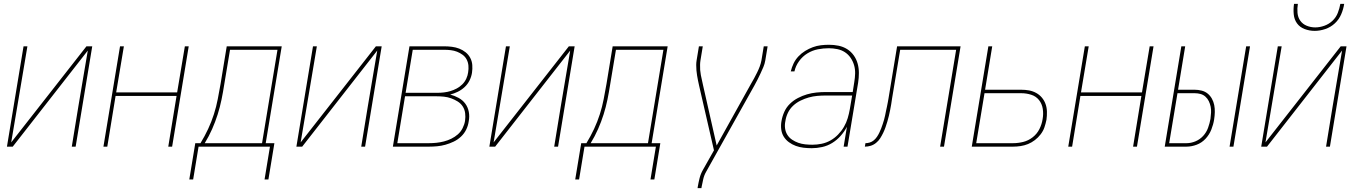

<svg xmlns="http://www.w3.org/2000/svg" viewBox="-20 -760 7040 995"><path d="M16 0 102 -520H122L87 -312Q75 -239 62.5 -166.5Q50 -94 38 -22L428 -520H458L372 0H352L386 -208Q398 -281 410.5 -353.5Q423 -426 435 -498L46 0Z M516 0 602 -520H622L582 -281H898L938 -520H958L872 0H852L895 -263H579L536 0Z M961 170 992 -18H1019Q1041 -54 1058.5 -91.5Q1076 -129 1088.5 -168Q1101 -207 1108.5 -246.5Q1116 -286 1123 -325L1155 -520H1440L1357 -18H1402L1371 170H1351L1379 0H1009L981 170ZM1041 -18H1338L1418 -502H1172L1142 -322Q1136 -283 1128 -244Q1120 -205 1108 -167Q1096 -129 1079.5 -91.5Q1063 -54 1041 -18Z M1516 0 1602 -520H1622L1587 -312Q1575 -239 1562.5 -166.5Q1550 -94 1538 -22L1928 -520H1958L1872 0H1852L1886 -208Q1898 -281 1910.5 -353.5Q1923 -426 1935 -498L1546 0Z M2016 0 2102 -520H2282Q2302 -520 2322 -517.5Q2342 -515 2360 -508Q2378 -501 2393 -489Q2408 -477 2417 -460Q2426 -443 2427.5 -423Q2429 -403 2426 -383Q2423 -363 2413.5 -343.5Q2404 -324 2388 -309Q2372 -294 2352.5 -284.5Q2333 -275 2313 -270Q2336 -264 2357 -252.5Q2378 -241 2391.5 -222.5Q2405 -204 2409.5 -180Q2414 -156 2409 -131Q2406 -109 2396 -88.5Q2386 -68 2369 -52Q2352 -36 2331 -26Q2310 -16 2288.5 -10Q2267 -4 2245.5 -2Q2224 0 2203 0ZM2082 -279H2246Q2263 -279 2280.5 -281Q2298 -283 2314.5 -288Q2331 -293 2347 -301.5Q2363 -310 2376 -323Q2389 -336 2396.5 -352.5Q2404 -369 2406 -385Q2409 -403 2407.5 -420Q2406 -437 2398.5 -451.5Q2391 -466 2377.5 -476Q2364 -486 2348.5 -492Q2333 -498 2316 -500Q2299 -502 2282 -502H2119ZM2039 -18H2203Q2222 -18 2241.5 -20Q2261 -22 2280.5 -27Q2300 -32 2318.5 -41Q2337 -50 2352.5 -63.5Q2368 -77 2377.5 -96Q2387 -115 2390 -134Q2393 -154 2390.5 -173.5Q2388 -193 2378 -208.5Q2368 -224 2352 -234Q2336 -244 2318 -250.5Q2300 -257 2281 -259Q2262 -261 2242 -261H2079Z M2516 0 2602 -520H2622L2587 -312Q2575 -239 2562.5 -166.5Q2550 -94 2538 -22L2928 -520H2958L2872 0H2852L2886 -208Q2898 -281 2910.5 -353.5Q2923 -426 2935 -498L2546 0Z M2961 170 2992 -18H3019Q3041 -54 3058.5 -91.5Q3076 -129 3088.5 -168Q3101 -207 3108.5 -246.5Q3116 -286 3123 -325L3155 -520H3440L3357 -18H3402L3371 170H3351L3379 0H3009L2981 170ZM3041 -18H3338L3418 -502H3172L3142 -322Q3136 -283 3128 -244Q3120 -205 3108 -167Q3096 -129 3079.5 -91.5Q3063 -54 3041 -18Z M3595 215 3596 208Q3600 185 3605.5 163Q3611 141 3623 120L3680 19L3603 -316Q3597 -342 3592.5 -368.5Q3588 -395 3588 -423Q3588 -429 3588.5 -435Q3589 -441 3590 -447L3602 -520H3622L3610 -447Q3609 -441 3608.5 -435Q3608 -429 3608 -424Q3607 -397 3612 -371Q3617 -345 3623 -320L3694 -6L3871 -324Q3880 -339 3888 -354Q3896 -369 3903.5 -384Q3911 -399 3917 -415Q3923 -431 3926 -447L3938 -520H3958L3946 -447Q3943 -429 3936 -412.5Q3929 -396 3921.5 -380Q3914 -364 3906 -348Q3898 -332 3889 -316L3640 129Q3629 148 3624.5 168Q3620 188 3616 208L3615 215Z M4187 8Q4165 8 4144 5.5Q4123 3 4104 -4Q4085 -11 4068.5 -23Q4052 -35 4041.5 -52Q4031 -69 4028.5 -90.5Q4026 -112 4030 -133Q4034 -157 4044.5 -180.5Q4055 -204 4073.5 -222Q4092 -240 4115 -252Q4138 -264 4162 -271Q4186 -278 4210.5 -280.5Q4235 -283 4259 -283H4399L4407 -334Q4411 -357 4411.5 -379.5Q4412 -402 4406 -422.5Q4400 -443 4388 -460.5Q4376 -478 4358.5 -489.5Q4341 -501 4319 -505.5Q4297 -510 4275 -510Q4247 -510 4218.5 -504.5Q4190 -499 4164.5 -483.5Q4139 -468 4121 -443Q4103 -418 4097 -390H4078Q4083 -411 4092.5 -431Q4102 -451 4117.5 -467.5Q4133 -484 4152.5 -496Q4172 -508 4192.5 -515.5Q4213 -523 4234 -525.5Q4255 -528 4276 -528Q4302 -528 4326 -523Q4350 -518 4370 -505.5Q4390 -493 4404 -473.5Q4418 -454 4424.5 -430.5Q4431 -407 4431 -382Q4431 -357 4427 -331L4372 0H4352L4369 -103Q4356 -78 4336.5 -56Q4317 -34 4292.5 -19Q4268 -4 4240.5 2Q4213 8 4187 8ZM4190 -10Q4214 -10 4238 -15Q4262 -20 4283.5 -32Q4305 -44 4323 -62.5Q4341 -81 4353.5 -102.5Q4366 -124 4373 -147.5Q4380 -171 4384 -194L4396 -265H4259Q4237 -265 4215 -263Q4193 -261 4171.5 -255Q4150 -249 4128.5 -238.5Q4107 -228 4090 -212Q4073 -196 4063 -175Q4053 -154 4050 -132Q4046 -113 4048.5 -94.5Q4051 -76 4060.5 -61Q4070 -46 4085 -36Q4100 -26 4117 -20Q4134 -14 4152.5 -12Q4171 -10 4190 -10Z M4462 0 4465 -18Q4476 -18 4487.5 -21.5Q4499 -25 4508.5 -33Q4518 -41 4525 -51.5Q4532 -62 4537 -72.5Q4542 -83 4546.5 -94.5Q4551 -106 4554.5 -117Q4558 -128 4561.5 -139.5Q4565 -151 4567 -162Q4569 -173 4571.5 -184.5Q4574 -196 4576.5 -207.5Q4579 -219 4581 -230.5Q4583 -242 4585 -253L4629 -520H4958L4872 0H4852L4935 -502H4645L4603 -250Q4601 -235 4598.5 -220Q4596 -205 4593 -190Q4590 -175 4586.5 -160Q4583 -145 4578.5 -130Q4574 -115 4569 -100.5Q4564 -86 4557 -71.5Q4550 -57 4541.5 -43.5Q4533 -30 4520 -19.5Q4507 -9 4492 -4.5Q4477 0 4462 0Z M5016 0 5102 -520H5122L5085 -295H5272Q5293 -295 5312.5 -291.5Q5332 -288 5349.5 -278.5Q5367 -269 5379.5 -254Q5392 -239 5398.5 -220.5Q5405 -202 5405.5 -181Q5406 -160 5403 -139Q5399 -119 5392.5 -100Q5386 -81 5373 -64Q5360 -47 5343 -34Q5326 -21 5307.5 -13.5Q5289 -6 5269 -3Q5249 0 5230 0ZM5039 -18H5230Q5256 -18 5282.5 -24.5Q5309 -31 5331.5 -48.5Q5354 -66 5366.5 -91Q5379 -116 5383 -142Q5388 -169 5384 -195.5Q5380 -222 5364.5 -241.5Q5349 -261 5324 -269Q5299 -277 5272 -277H5082Z M5516 0 5602 -520H5622L5582 -281H5898L5938 -520H5958L5872 0H5852L5895 -263H5579L5536 0Z M6352 0 6438 -520H6458L6372 0ZM6016 0 6102 -520H6122L6085 -295H6171Q6189 -295 6207 -290.5Q6225 -286 6238.5 -275Q6252 -264 6260.5 -248.5Q6269 -233 6272.5 -215.5Q6276 -198 6275.5 -179Q6275 -160 6272 -141Q6268 -115 6257.5 -88.5Q6247 -62 6227.5 -41Q6208 -20 6181.5 -10Q6155 0 6128 0ZM6039 -18H6129Q6152 -18 6175 -27.5Q6198 -37 6215 -55.5Q6232 -74 6240.5 -97.5Q6249 -121 6253 -144Q6255 -160 6256 -176Q6257 -192 6254 -207Q6251 -222 6244.5 -235.5Q6238 -249 6227 -259Q6216 -269 6201.5 -273Q6187 -277 6171 -277H6082Z M6516 0 6602 -520H6622L6587 -312Q6575 -239 6562.5 -166.5Q6550 -94 6538 -22L6928 -520H6958L6872 0H6852L6886 -208Q6898 -281 6910.5 -353.5Q6923 -426 6935 -498L6546 0ZM6793 -600Q6766 -600 6741 -609.5Q6716 -619 6701.5 -639Q6687 -659 6684.5 -686Q6682 -713 6686 -740H6706Q6702 -717 6704 -693.5Q6706 -670 6718.5 -652.5Q6731 -635 6752 -626.5Q6773 -618 6796 -618Q6819 -618 6843 -626.5Q6867 -635 6885.5 -652.5Q6904 -670 6913 -693.5Q6922 -717 6926 -740H6946Q6942 -713 6930.5 -686Q6919 -659 6897.5 -639Q6876 -619 6848 -609.5Q6820 -600 6793 -600Z"/></svg>

Font: Iosevka Term Curly Th Obl
Style: Regular
Weight: 100
Italic angle: -9°
Designer: Belleve Invis
Foundry: Belleve Invis
Version: Version 32.3.0